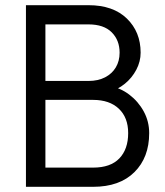

<svg xmlns="http://www.w3.org/2000/svg" viewBox="-20 -720 635 740"><path d="M123 0V-74H339Q406 -74 440 -109.5Q474 -145 474 -207Q474 -267 438 -301Q402 -335 339 -335H123V-408H321Q358 -408 385 -422Q412 -436 426.5 -460.5Q441 -485 441 -517Q441 -565 410.5 -595.5Q380 -626 321 -626H123V-700H321Q416 -700 469 -648.5Q522 -597 522 -517Q522 -483 505.5 -451.5Q489 -420 461.5 -397.5Q434 -375 400 -365V-389Q443 -382 478 -355.5Q513 -329 534 -290.5Q555 -252 555 -207Q555 -113 498 -56.5Q441 0 339 0ZM80 0V-700H155V0Z"/></svg>

Font: Fustat
Style: Regular
Weight: 400
Designer: Mohamed Gaber, Khaled Hosny, Laura Garcia Mut
Foundry: Kief Type Foundry, Alif Type Foundry, Hard Type Foundry
Version: Version 1.007